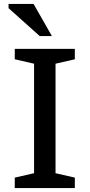

<svg xmlns="http://www.w3.org/2000/svg" viewBox="-20 -955 455 975"><path d="M360 -53V0H55V-53L153 -75.5V-631.5L55 -654V-707H360V-654L262 -631.5V-75.5ZM243.5 -772H181.5L23.5 -913.5V-935H150.5Z"/></svg>

Font: Newsreader 6pt
Style: Regular
Weight: 400
Designer: Hugues Gentile
Foundry: Production Type
Version: Version 1.003; ttfautohint (v1.8.3)